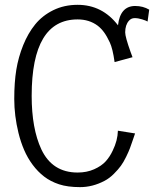

<svg xmlns="http://www.w3.org/2000/svg" viewBox="-20 -768 639 796"><path d="M469.2 -663.1Q478.5 -743.2 540.5 -743.2Q572.8 -743.2 598.6 -728L591.8 -678.7Q585.9 -682.6 569.3 -687.7Q552.7 -692.9 538.3 -692.9Q523.9 -692.9 514.6 -682.1Q499 -664.6 499 -633.8Q499 -615.2 521.5 -552.2L529.3 -531.2V-530.8L455.1 -510.7Q447.3 -566.4 435.3 -592Q423.3 -617.7 411.4 -634Q399.4 -650.4 384.8 -661.6Q350.1 -687.5 301.8 -687.5Q111.3 -687.5 111.3 -370.6Q111.3 -234.9 151.4 -148.9Q196.8 -52.7 301.8 -52.7Q339.8 -52.7 370.1 -66.2Q400.4 -79.6 418 -98.9Q435.5 -118.2 447.3 -143.6Q467.8 -185.5 468.8 -226.1L540 -214.8Q538.1 -209.5 531 -188.5Q523.9 -167.5 519 -154.3Q514.2 -141.1 503.2 -118.4Q492.2 -95.7 481.2 -80.6Q470.2 -65.4 451.9 -47.1Q433.6 -28.8 413.1 -18.1Q363.8 7.8 312 7.8Q260.3 7.8 224.9 -3.9Q189.5 -15.6 163.1 -35.9Q136.7 -56.2 115.5 -84.7Q94.2 -113.3 80.1 -146.2Q65.9 -179.2 56.6 -216.8Q39.1 -288.6 39.1 -357.4Q39.1 -426.3 47.6 -478.8Q56.2 -531.2 76.2 -580.8Q96.2 -630.4 126 -667Q155.8 -703.6 200.9 -725.8Q246.1 -748 301.8 -748Q404.3 -748 469.2 -663.1Z"/></svg>

Font: News Cycle
Style: Regular
Weight: 500
Version: Version 0.5.2